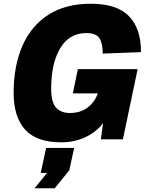

<svg xmlns="http://www.w3.org/2000/svg" viewBox="-20 -746 780 1028"><path d="M308 16Q175 16 114 -52.5Q53 -121 53 -248Q53 -393 100 -500.5Q147 -608 239 -667Q331 -726 466 -726Q606 -726 670.5 -659.5Q735 -593 735 -467L530 -459Q530 -513 512.5 -541Q495 -569 442 -569Q351 -569 302.5 -488Q254 -407 254 -270Q254 -198 280.5 -169.5Q307 -141 354 -141Q409 -141 447 -168.5Q485 -196 504 -246H370L397 -376H717L638 0H520L532 -87Q496 -39 437 -11.5Q378 16 308 16ZM165 262 232 180H198L227 46H377L351 166L273 262Z"/></svg>

Font: Geist Black
Style: Italic
Weight: 900
Italic angle: -12°
Designer: Basement.studio, Andrés Briganti, Mateo Zaragoza
Foundry: Basement.studio, Vercel, Andrés Briganti, Guido Ferreyra, Mateo Zaragoza
Version: Version 1.500; ttfautohint (v1.8.4.7-5d5b)